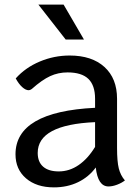

<svg xmlns="http://www.w3.org/2000/svg" viewBox="-20 -800 601 830"><path d="M520 -20Q506 -9 486 -1.5Q466 6 449 6Q403 6 394 -76Q364 -35 317.5 -12.5Q271 10 213 10Q138 10 92.5 -29Q47 -68 47 -133Q47 -317 391 -334V-373Q391 -431 362 -459Q333 -487 272 -487Q232 -487 197 -471Q162 -455 117 -415Q110 -410 104 -410Q91 -410 76 -423.5Q61 -437 48 -461Q90 -508 152 -534Q214 -560 281 -560Q377 -560 431.5 -510.5Q486 -461 486 -373V-160Q486 -102 493.5 -72Q501 -42 520 -20ZM391 -165V-272Q143 -261 143 -139Q143 -100 166.5 -79.5Q190 -59 234 -59Q280 -59 320 -86.5Q360 -114 391 -165ZM146 -780H255L343 -629H264Z"/></svg>

Font: Krub Medium
Style: Regular
Weight: 500
Designer: Ekaluck Peanpanawate
Foundry: Cadson Demak Co.,Ltd.
Version: Version 1.000; ttfautohint (v1.6)